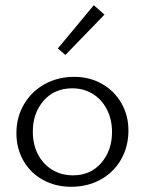

<svg xmlns="http://www.w3.org/2000/svg" viewBox="-20 -713 557 737"><path d="M202 -527 340 -693 381 -657 231 -502ZM43 -202Q43 -263 72 -312.5Q101 -362 151.5 -390Q202 -418 265 -418Q324 -418 371.5 -391Q419 -364 446 -317Q473 -270 473 -212Q473 -150 444.5 -100.5Q416 -51 366 -23.5Q316 4 253 4Q193 4 145 -22.5Q97 -49 70 -96Q43 -143 43 -202ZM410 -206Q410 -255 390 -293.5Q370 -332 335.5 -353Q301 -374 257 -374Q189 -374 147.5 -326.5Q106 -279 106 -208Q106 -158 126 -120Q146 -82 181 -61Q216 -40 260 -40Q328 -40 369 -88Q410 -136 410 -206Z"/></svg>

Font: Isabella Sans
Style: Regular
Weight: 400
Designer: Original fonts by Christian Thalmann (Catharsis Fonts), Modifications by Cristiano Sobral
Version: Version 0.002;July 12, 2020;FontCreator 13.0.0.2655 64-bit; 